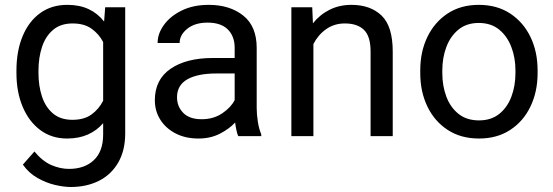

<svg xmlns="http://www.w3.org/2000/svg" viewBox="-20 -558 2268 787"><path d="M47.4 -258.3V-268.6Q47.4 -349.1 72.8 -409.9Q98.1 -470.7 144.8 -504.4Q191.4 -538.1 255.9 -538.1Q306.2 -538.1 343.5 -520.5Q380.9 -502.9 406.7 -469.7L411.1 -528.3H493.2V-11.2Q493.2 58.6 464.8 107.9Q436.5 157.2 386 182.9Q335.4 208.5 269.5 208.5Q242.2 208.5 205.3 200Q168.5 191.4 133.1 171.1Q97.7 150.9 73.7 116.7L121.1 63Q154.3 103 190.7 118.7Q227.1 134.3 262.7 134.3Q326.7 134.3 364.7 98.4Q402.8 62.5 402.8 -6.8V-53.2Q377 -22.9 340.1 -6.6Q303.2 9.8 254.9 9.8Q191.4 9.8 144.8 -25.1Q98.1 -60.1 72.8 -120.6Q47.4 -181.2 47.4 -258.3ZM137.7 -268.6V-258.3Q137.7 -206.1 152.1 -162.4Q166.5 -118.7 197.3 -92.8Q228 -66.9 276.9 -66.9Q325.2 -66.9 355.2 -88.9Q385.3 -110.8 402.8 -145V-385.7Q385.7 -418.5 355.5 -440.2Q325.2 -461.9 277.8 -461.9Q228.5 -461.9 197.5 -435.5Q166.5 -409.2 152.1 -365.2Q137.7 -321.3 137.7 -268.6Z M956.5 0Q952.1 -9.8 949 -24.7Q945.8 -39.6 943.8 -55.7Q918.5 -28.8 880.4 -9.5Q842.3 9.8 793.5 9.8Q739.7 9.8 699.5 -11.2Q659.2 -32.2 637 -67.6Q614.7 -103 614.7 -147Q614.7 -231.9 679.2 -276.1Q743.7 -320.3 852.5 -320.3H941.9V-362.3Q941.9 -409.2 913.8 -437.3Q885.7 -465.3 830.6 -465.3Q779.3 -465.3 747.8 -440.2Q716.3 -415 716.3 -381.8H626Q626 -419.9 651.9 -455.8Q677.7 -491.7 724.9 -514.9Q772 -538.1 835.9 -538.1Q921.9 -538.1 977.1 -494.1Q1032.2 -450.2 1032.2 -361.3V-115.2Q1032.2 -88.9 1036.9 -59.1Q1041.5 -29.3 1050.8 -7.8V0ZM806.6 -69.3Q855.5 -69.3 891.4 -93.8Q927.2 -118.2 941.9 -147.9V-256.8H867.2Q789.6 -256.8 747.6 -232.7Q705.6 -208.5 705.6 -159.2Q705.6 -121.6 731 -95.5Q756.3 -69.3 806.6 -69.3Z M1393.6 -461.9Q1350.1 -461.9 1316.9 -438.5Q1283.7 -415 1264.6 -377.4V0H1174.3V-528.3H1259.8L1262.7 -462.4Q1291 -498 1331.1 -518.1Q1371.1 -538.1 1420.4 -538.1Q1498.5 -538.1 1544.2 -494.1Q1589.8 -450.2 1589.8 -346.2V0H1499V-347.2Q1499 -409.2 1471.9 -435.5Q1444.8 -461.9 1393.6 -461.9Z M1702.6 -258.3V-269.5Q1702.6 -346.2 1731.9 -406.7Q1761.2 -467.3 1814.9 -502.7Q1868.7 -538.1 1942.4 -538.1Q2017.1 -538.1 2071 -502.7Q2125 -467.3 2154.3 -406.7Q2183.6 -346.2 2183.6 -269.5V-258.3Q2183.6 -182.1 2154.3 -121.3Q2125 -60.5 2071.3 -25.4Q2017.6 9.8 1943.4 9.8Q1869.1 9.8 1815.2 -25.4Q1761.2 -60.5 1731.9 -121.3Q1702.6 -182.1 1702.6 -258.3ZM1793 -269.5V-258.3Q1793 -206.1 1809.6 -161.9Q1826.2 -117.7 1859.6 -91.1Q1893.1 -64.5 1943.4 -64.5Q1993.2 -64.5 2026.4 -91.1Q2059.6 -117.7 2076.2 -161.9Q2092.8 -206.1 2092.8 -258.3V-269.5Q2092.8 -321.3 2075.9 -365.5Q2059.1 -409.7 2025.9 -436.8Q1992.7 -463.9 1942.4 -463.9Q1892.6 -463.9 1859.4 -436.8Q1826.2 -409.7 1809.6 -365.5Q1793 -321.3 1793 -269.5Z"/></svg>

Font: Vazirmatn RD UI FD
Style: Regular
Weight: 400
Designer: Saber Rastikerdar
Foundry: Saber Rastikerdar
Version: Version 33.003